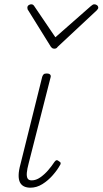

<svg xmlns="http://www.w3.org/2000/svg" viewBox="-20 -856 476 891"><path d="M121 15Q104 15 91.5 9Q79 3 72.5 -10Q66 -23 66.5 -44Q67 -65 75 -94L176 -500Q179 -508 183 -511.5Q187 -515 198 -515Q207 -515 212 -510.5Q217 -506 215 -498L113 -98Q106 -72 104.5 -54.5Q103 -37 108 -28Q113 -19 127 -19Q147 -19 166.5 -32.5Q186 -46 203 -65.5Q220 -85 233 -105Q238 -112 243 -112.5Q248 -113 253 -108Q261 -104 261.5 -99Q262 -94 258 -89Q246 -67 224.5 -42.5Q203 -18 176.5 -1.5Q150 15 121 15ZM418 -836Q425 -836 430.5 -831.5Q436 -827 436 -820Q436 -817 434 -814.5Q432 -812 429 -808L248 -639Q244 -633 240 -631.5Q236 -630 231 -630Q228 -630 224.5 -631.5Q221 -633 216 -639L111 -808Q109 -810 108 -813.5Q107 -817 107 -820Q107 -828 113 -832Q119 -836 124 -836Q129 -836 132 -834.5Q135 -833 138 -829L237 -683L402 -828Q408 -833 411 -834.5Q414 -836 418 -836Z"/></svg>

Font: Playwrite IS Thin
Style: Regular
Weight: 250
Designer: Veronika Burian, José Scaglione
Foundry: TypeTogether
Version: Version 1.002